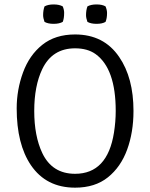

<svg xmlns="http://www.w3.org/2000/svg" viewBox="-20 -854 693 886"><path d="M138 -342Q138 -226.5 175 -148Q220.5 -52 326.5 -52Q476 -52 506 -242.5Q514 -293.5 514 -342Q514 -537.5 421 -604.5Q384 -631 326.5 -631Q221 -631 175 -535Q138 -457.5 138 -342ZM57 -354Q57 -439.5 86.2 -519.5Q115.5 -599.5 175.2 -647.2Q235 -695 326.5 -695Q459.5 -695 530 -591Q596 -495 596 -342Q596 -244 566.8 -163.8Q537.5 -83.5 478 -35.8Q418.5 12 326.5 12Q193 12 122.5 -92Q57 -189 57 -354ZM425.5 -744Q399.5 -744 383.5 -753Q377 -770.5 377 -784Q377 -807 383.5 -824.5Q399.5 -833.5 425.5 -833.5Q452 -833.5 467 -824.5Q474 -808 474 -794Q474 -769.5 467 -753Q452 -744 425.5 -744ZM227.5 -744Q201.5 -744 185.5 -753Q179 -770.5 179 -784Q179 -807 185.5 -824.5Q201.5 -833.5 227.5 -833.5Q253.5 -833.5 269.5 -824.5Q276 -809 276 -795Q276 -768.5 269.5 -753Q253.5 -744 227.5 -744Z"/></svg>

Font: Signika-CLs Light
Style: CLs-Regular
Weight: 300
Version: Version 2.003;gftools[0.9.32]